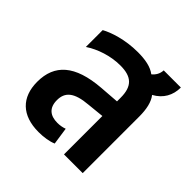

<svg xmlns="http://www.w3.org/2000/svg" viewBox="-158 -719 863 863"><g transform="rotate(45 273.5 -287.0)"><path d="M293 -5 281 -87C268 -82 252 -79 236 -79C190 -79 162 -101 162 -150C162 -200 191 -229 278 -236L357 -244V0H476V-359C476 -406 468 -444 448 -469C494 -494 516 -535 516 -584H407C406 -562 396 -545 380 -532C353 -553 313 -560 267 -560C186 -560 119 -537 85 -518V-411C130 -441 192 -462 254 -462C325 -462 357 -433 357 -360V-337L264 -330C108 -318 41 -255 41 -146C41 -47 99 10 205 10C238 10 270 5 293 -5Z"/></g></svg>

Font: Noto Sans Thai SemiCondensed Semi
Style: Regular
Weight: 600
Width: 4
Designer: Monotype Design Team
Foundry: Monotype Imaging Inc.
Version: Version 1.901